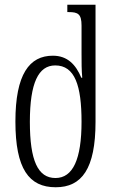

<svg xmlns="http://www.w3.org/2000/svg" viewBox="-20 -780 495 810"><path d="M215 10C325 10 383 -68 383 -266V-760H264V-729H270C309 -729 324 -721 324 -672V-554C324 -518 324 -483 327 -452H323C300 -507 265 -545 203 -545C104 -545 45 -467 45 -267C45 -68 102 10 215 10ZM214 -29C140 -29 106 -102 106 -266C106 -430 142 -504 213 -504C296 -504 324 -419 324 -266C324 -109 288 -29 214 -29Z"/></svg>

Font: Noto Serif Georgian ExtraCondensed Light
Style: Regular
Weight: 300
Width: 2
Designer: Monotype Design Team, Akaki Razmadze
Foundry: Google LLC
Version: Version 2.003